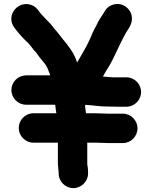

<svg xmlns="http://www.w3.org/2000/svg" viewBox="-20 -759 768 967"><path d="M275.5 108V115C275.5 155 309 188.5 349 188.5C388.8 188.5 423.5 155.3 423.5 115V108C423.5 93.8 422.3 82.1 419.5 68.6V-40.5H460C480.9 -40.5 503.4 -38.5 525 -38.5H599C639.4 -38.5 672.5 -72.2 672.5 -112.5C672.5 -152.8 639.4 -186.5 599 -186.5H525C504.3 -186.5 483.5 -188.5 460 -188.5H413C412 -200.1 409.7 -211.8 408 -225.2C408.1 -225.4 410 -229.3 410.9 -231C445.1 -229.1 483.1 -222.5 516 -222.5C538.3 -222.5 555.9 -221.5 577 -221.5H617C657.4 -221.5 690.5 -255.2 690.5 -295.5C690.5 -335.8 657.4 -369.5 617 -369.5H552C535.1 -369.5 518.7 -372 498.3 -373.6C514.6 -404.5 530.2 -424.5 546.2 -456.4C568.4 -500.8 592.3 -555.4 614.8 -594.7C626.7 -614.6 654.8 -645.8 640.9 -688.4C630.2 -721 593.1 -749.7 547.6 -734.9C524.7 -727.4 511.9 -712.4 502.2 -693.3C489.6 -674.5 475.9 -655.2 464.8 -629.6C452.6 -608.6 441.3 -582.9 430.5 -557C412.7 -517.3 390.2 -483.3 368.5 -444.3C352.6 -494.5 322.7 -530.1 294.7 -563.9C284.2 -577 267.8 -599.7 255.3 -612.4C246.7 -622.8 237.6 -636.1 225.8 -647.8L211.2 -662.5C198.5 -677.2 187.8 -686.4 179.1 -698.4L171.1 -709.4C159 -725.5 142.2 -735.1 122.2 -737.9C60.2 -746.4 11 -675.2 51.9 -620.6L60 -609.5C79.4 -584.8 97.7 -564.3 122.4 -541.9C129.1 -535.1 135 -525.6 144.1 -515.3C146.4 -512.1 152.2 -503.7 158.8 -498.5C164.9 -492 171.7 -479.9 180.3 -469.1L204.4 -440C217 -424.8 223 -406.7 233.4 -379.5H112C71.1 -379.5 37.5 -346.5 37.5 -305.5C37.5 -264.5 71.1 -231.5 112 -231.5H258C259.1 -217.2 261.8 -203.2 263.9 -188.5H148C107.6 -188.5 74.5 -154.8 74.5 -114.5C74.5 -74.2 107.6 -40.5 148 -40.5H271.5V60C271.5 77.9 274.5 88.8 274.5 100C274.5 102.5 275.5 105.5 275.5 108Z"/></svg>

Font: Smoothie
Style: SeBd
Weight: 600
Foundry: Cannot Into Space Fonts
Version: Version 0.8